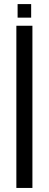

<svg xmlns="http://www.w3.org/2000/svg" viewBox="-20 -927 241 947"><path d="M60.7 0V-800H139.9V0ZM66.8 -840V-906.8H133.7V-840Z"/></svg>

Font: Big Shoulders Stencil Text Thin
Style: Regular
Weight: 100
Designer: Patric King
Foundry: XO Type Co
Version: Version 2.001